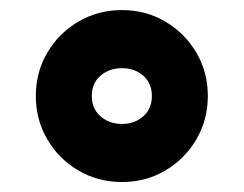

<svg xmlns="http://www.w3.org/2000/svg" viewBox="-20 -427 491 387"><path d="M52.2 -233.4Q52.2 -281.7 75.4 -321Q98.6 -360.4 138.2 -383.5Q177.7 -406.7 225.6 -406.7Q273.9 -406.7 313.2 -383.5Q352.5 -360.4 375.7 -321Q398.9 -281.7 398.9 -233.4Q398.9 -185.5 375.7 -146Q352.5 -106.4 313.2 -83.3Q273.9 -60.1 225.6 -60.1Q177.7 -60.1 138.2 -83.3Q98.6 -106.4 75.4 -146Q52.2 -185.5 52.2 -233.4ZM165 -233.4Q165 -208 182.6 -192.6Q200.2 -177.2 225.6 -177.2Q251.5 -177.2 268.8 -192.6Q286.1 -208 286.1 -233.4Q286.1 -259.3 268.8 -274.4Q251.5 -289.6 225.6 -289.6Q200.2 -289.6 182.6 -274.4Q165 -259.3 165 -233.4Z"/></svg>

Font: Vazirmatn UI NL Black
Style: Regular
Weight: 900
Designer: Saber Rastikerdar
Foundry: Saber Rastikerdar
Version: Version 33.003